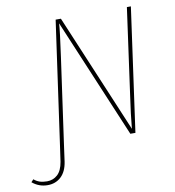

<svg xmlns="http://www.w3.org/2000/svg" viewBox="-195 -764 949 1043"><g transform="rotate(-10 280.0 -242.0)"><path d="M597 -681 502 0H474L197 -658Q195 -617 175 -476L108 0L96 87Q88 141 58 169Q28 197 -16 197Q-64 197 -101 166L-88 152Q-74 164 -57 170Q-40 176 -16 176Q18 176 42 154Q66 132 74 84L86 0L182 -681H211L487 -25Q494 -103 509 -205L575 -681Z"/></g></svg>

Font: FiraGO Thin
Style: Italic
Weight: 100
Italic angle: -8°
Designer: bBox Type GmbH
Foundry: bBox Type GmbH
Version: Version 1.001